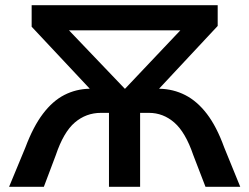

<svg xmlns="http://www.w3.org/2000/svg" viewBox="-20 -720 961 740"><path d="M15 0 78 -152Q108 -232 145.5 -281.5Q183 -331 228 -354Q273 -377 325 -378H326L102 -617V-700H819V-620L593 -378H594Q648 -377 694 -353.5Q740 -330 777.5 -281Q815 -232 844 -152L906 0H772L725 -122Q695 -210 652 -247.5Q609 -285 554 -285H520V0H400V-285H369Q312 -285 268.5 -248Q225 -211 195 -122L149 0ZM246 -603 461 -378H462L675 -603Z"/></svg>

Font: MOST Montserrat SemiBold
Style: Regular
Weight: 600
Designer: Julieta Ulanovsky
Foundry: Julieta Ulanovsky
Version: Version 8.000;March 11, 2024;FontCreator 15.0.0.2926 64-bit